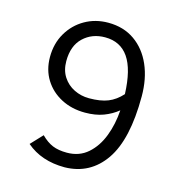

<svg xmlns="http://www.w3.org/2000/svg" viewBox="-97 -713 758 810"><g transform="rotate(15 281.5 -308.5)"><path d="M257 10Q155 10 89 -47L137 -98Q162 -73 187.5 -62.5Q213 -52 250 -52Q304 -52 341 -84.5Q378 -117 398 -169.5Q418 -222 422 -283Q395 -261 360.5 -248Q326 -235 280 -235Q222 -235 176 -259Q130 -283 103.5 -325.5Q77 -368 77 -424Q77 -483 104 -529Q131 -575 176.5 -601Q222 -627 278 -627Q345 -627 393.5 -593Q442 -559 468 -499.5Q494 -440 494 -363Q494 -175 431 -83.5Q368 8 257 10ZM148 -425Q148 -385 166.5 -356.5Q185 -328 215.5 -313Q246 -298 281 -298Q331 -298 363.5 -311Q396 -324 423 -354Q419 -461 383.5 -512.5Q348 -564 281 -564Q224 -564 186 -528Q148 -492 148 -425Z"/></g></svg>

Font: Inconsolata SemiExpanded
Style: Regular
Weight: 400
Width: 6
Monospace: yes
Designer: Raph Levien, Cyreal, Brenton Simpson
Foundry: Raph Levien, Cyreal, Google
Version: Version 3.100; ttfautohint (v1.8.4.7-5d5b)